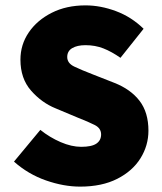

<svg xmlns="http://www.w3.org/2000/svg" viewBox="-20 -682 604 714"><path d="M278 12Q217 12 151 -11Q85 -34 32 -81L130 -199Q165 -171 205.5 -153.5Q246 -136 282 -136Q321 -136 338.5 -148Q356 -160 356 -182Q356 -205 332.5 -217Q309 -229 268 -245L187 -279Q135 -300 95.5 -345Q56 -390 56 -460Q56 -516 87 -561.5Q118 -607 172.5 -634.5Q227 -662 298 -662Q354 -662 411.5 -640.5Q469 -619 514 -575L428 -467Q395 -490 364.5 -502Q334 -514 298 -514Q267 -514 248.5 -503Q230 -492 230 -470Q230 -447 256 -434.5Q282 -422 326 -405L405 -374Q466 -350 499 -307Q532 -264 532 -196Q532 -141 502.5 -93.5Q473 -46 416 -17Q359 12 278 12Z"/></svg>

Font: Assistant ExtraBold
Style: Regular
Weight: 800
Designer: Hebrew By Ben Nathan, Latin by Paul Hunt
Version: Version 3.000